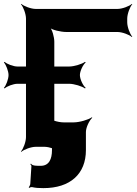

<svg xmlns="http://www.w3.org/2000/svg" viewBox="-28 -757 704 990"><path d="M628 -642V-661C628 -685 642 -722 654 -735L652 -737C639 -725 602 -711 578 -711H156C132 -711 95 -725 82 -737L80 -735C92 -722 106 -685 106 -661V-50C106 -26 92 11 80 24L82 26C95 14 132 0 156 0H202C226 0 266 14 282 26L285 24C270 11 252 -26 252 -50V-542C252 -566 241 -606 228 -618L226 -616C238 -603 285 -592 315 -592H578C602 -592 639 -578 652 -566L654 -568C642 -581 628 -618 628 -642ZM384 -370C384 -390 400 -424 414 -435L410 -438C396 -427 354 -414 329 -414H62C41 -414 7 -427 -4 -438L-8 -435C3 -424 16 -390 16 -370C16 -349 3 -315 -8 -304L-4 -301C7 -312 41 -325 62 -325H329C354 -325 396 -312 410 -301L414 -304C400 -315 384 -349 384 -370ZM132 87 128 89C130 91 134 96 134 99C134 99 128 193 128 193C127 198 123 206 120 209L124 212C126 209 133 207 138 208C156 212 173 213 196 213C334 213 415 140 415 17V-76C415 -100 433 -137 448 -150L445 -152C429 -140 382 -126 352 -126H300C270 -126 229 -140 216 -152L214 -150C226 -137 240 -100 240 -76V17C240 63 225 98 182 98C165 98 138 99 132 87Z"/></svg>

Font: Asimov
Style: EdgeWide
Weight: 500
Designer: Google
Version: Version 2.000980: 2014